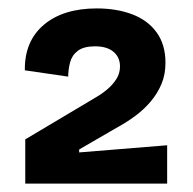

<svg xmlns="http://www.w3.org/2000/svg" viewBox="-20 -706 459 456"><path d="M40 -270V-375L208 -475Q222 -483 235 -494Q248 -505 256.5 -518.5Q265 -532 265 -548Q265 -570 249.5 -583Q234 -596 206 -596Q179 -596 165 -585.5Q151 -575 146.5 -558Q142 -541 142 -524L39 -539Q38 -608 84 -647Q130 -686 210 -686Q257 -686 294 -672Q331 -658 352 -629Q373 -600 373 -557Q373 -529 363.5 -506.5Q354 -484 338 -465Q322 -446 301 -430.5Q280 -415 256 -402L168 -351V-344L377 -361V-270Z"/></svg>

Font: Bricolage Grotesque 18pt SemiBold
Style: Regular
Weight: 600
Version: Version 1.001;gftools[0.9.33.dev8+g029e19f]